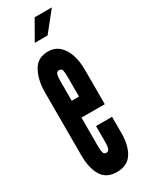

<svg xmlns="http://www.w3.org/2000/svg" viewBox="-190 -736 597 778"><g transform="rotate(-30 108.0 -347.0)"><path d="M107 8Q58.5 8 36.8 -27.5Q15 -63 15 -123.5V-418Q15 -474.5 36.8 -514.8Q58.5 -555 107 -555Q139.5 -555 160.2 -536Q181 -517 191 -485.8Q201 -454.5 201 -418V-255H92V-121Q92 -102.5 94.8 -91.8Q97.5 -81 108 -81Q119 -81 122.5 -92Q126 -103 126 -121.5V-196H201V-122Q201 -61.5 178.5 -26.8Q156 8 107 8ZM92 -334H126V-426Q126 -446.5 123.5 -456.8Q121 -467 108 -467Q98.5 -467 95.2 -456.2Q92 -445.5 92 -426ZM79.5 -612 131 -702H211.5L139.5 -612Z"/></g></svg>

Font: League Gothic Condensed
Style: Regular
Weight: 400
Width: 3
Designer: The League of Moveable Type
Version: Version 2.001